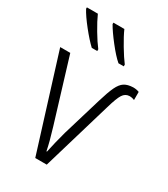

<svg xmlns="http://www.w3.org/2000/svg" viewBox="-189 -853 823 941"><g transform="rotate(30 222.5 -383.0)"><path d="M445 -534V-488Q432 -494 416 -494Q393 -493 379.5 -472Q366 -451 349 -392L233 0H168L2 -532H59L167 -178Q190 -103 199 -56H202Q214 -113 232 -179L298 -399Q315 -456 329 -485.5Q343 -515 361.5 -527Q380 -539 411 -540Q430 -540 445 -534ZM169 -616V-606H138Q110 -632 72.5 -679Q35 -726 18 -758V-766H80Q95 -732 121.5 -687.5Q148 -643 169 -616ZM319 -616V-606H289Q261 -630 223.5 -678Q186 -726 168 -758V-766H230Q244 -734 271.5 -688Q299 -642 319 -616Z"/></g></svg>

Font: Noto Sans UI NarrowLight
Style: Regular
Weight: 300
Width: 4
Designer: Monotype Design Team
Foundry: Monotype Imaging Inc.
Version: Version 1.001